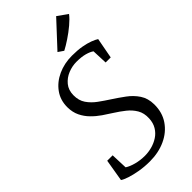

<svg xmlns="http://www.w3.org/2000/svg" viewBox="-303 -1047 1126 1126"><g transform="rotate(-45 260.0 -484.0)"><path d="M212 11Q168 11 127.5 4Q87 -3 57 -13Q27 -23 15 -32L38 -169H83L87 -65.5Q108 -51.5 143 -42.2Q178 -33 215 -33Q244.5 -33 274 -41Q303.5 -49 328.8 -65.5Q354 -82 370 -108.5Q386 -135 387.5 -171Q389.5 -213.5 371.5 -244Q353.5 -274.5 324.2 -297.8Q295 -321 262.5 -341.5Q234.5 -359 205 -379.2Q175.5 -399.5 150.8 -424.8Q126 -450 110.5 -482Q95 -514 94.5 -555Q94 -614.5 125.8 -658.5Q157.5 -702.5 210.8 -726.8Q264 -751 327.5 -751Q373 -751 408 -744.8Q443 -738.5 467.2 -729.2Q491.5 -720 505 -711L481 -583H439L435 -679.5Q419.5 -691 390.8 -699Q362 -707 321 -707Q285 -707 250.5 -693Q216 -679 193 -651Q170 -623 169.5 -581Q169 -537 190 -506.5Q211 -476 243 -452.8Q275 -429.5 308.5 -408Q345.5 -384 382 -357.2Q418.5 -330.5 442.5 -294.5Q466.5 -258.5 467 -207.5Q467.5 -140.5 434 -91.5Q400.5 -42.5 342.8 -15.8Q285 11 212 11ZM316 -803 282.5 -826 426 -980.5 488.5 -936Q471 -913 440 -887Q409 -861 375.5 -838.8Q342 -816.5 316 -803Z"/></g></svg>

Font: Merriweather 36pt Light
Style: Italic
Weight: 300
Italic angle: -7.8°
Version: Version 2.101